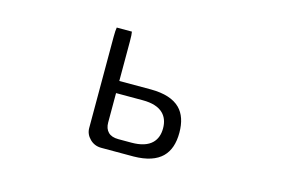

<svg xmlns="http://www.w3.org/2000/svg" viewBox="-70 -635 1141 777"><g transform="rotate(15 500.0 -246.0)"><path d="M399.9 -231.9H511.7Q570.8 -231.9 598.1 -204.6Q620.6 -182.1 620.6 -143.1Q620.6 -104 598.1 -81.5Q570.8 -54.2 511.7 -54.2H457Q428.7 -54.2 414.3 -68.6Q399.9 -83 399.9 -108.4ZM334 -488.8Q331.5 -477.5 331.5 -448.2V-67.4Q331.5 -41.5 351.1 -22Q370.6 -2.4 399.4 -2.4H535.2Q616.2 -3.4 654.3 -41.5Q689 -76.2 689 -142.8Q689 -209.5 654.8 -243.7Q616.2 -282.2 533.2 -282.7H399.9V-448.2Q399.9 -477.5 397.5 -488.8Z"/></g></svg>

Font: YuPearl-ExtraLight
Style: ExtraLight
Weight: 200
Designer: Max Yao
Foundry: Max-Everyday
Version: Version 1.011; ttfautohint (v1.8.3)